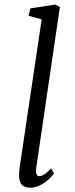

<svg xmlns="http://www.w3.org/2000/svg" viewBox="-20 -826 332 855"><path d="M64.9 -49.8C64 -7.3 80.6 9.8 114.3 9.8C168.9 9.8 212.9 -41 220.2 -54.7L207.5 -75.7C182.6 -49.8 167 -41.5 153.3 -41.5C144.5 -41.5 137.7 -53.7 141.1 -77.1L246.6 -794.4L227.1 -805.7L115.2 -788.6L107.4 -755.9L165.5 -739.7L67.9 -83C65.9 -73.2 64.9 -56.6 64.9 -49.8Z"/></svg>

Font: Merriweather
Style: Light Italic
Weight: 300
Italic angle: -7.5°
Designer: Eben Sorkin
Foundry: Eben Sorkin
Version: Version 1.001